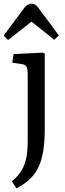

<svg xmlns="http://www.w3.org/2000/svg" viewBox="-30 -798 352 1047"><path d="M60 229 34 191Q59 171 76 148.5Q93 126 103 99.5Q113 73 117 41.5Q121 10 121 -28V-386Q121 -420 115.5 -433Q110 -446 85 -449L37 -456L44 -503L202 -511L214 -506V-95Q214 -27 206 24Q198 75 180.5 112Q163 149 133.5 177.5Q104 206 60 229ZM14 -580 -10 -604 103 -756Q112 -767 122 -772.5Q132 -778 142 -778Q149 -778 155 -776Q161 -774 168 -768Q175 -762 183 -750L291 -605L266 -581L142 -680Z"/></svg>

Font: Literata 18pt
Style: Regular
Weight: 400
Designer: Latin by Veronika Burian and Jose Scaglione. Greek by Irene Vlachou. Cyrillic by Vera Evstafieva.
Foundry: TypeTogether
Version: Version 3.103;gftools[0.9.29]